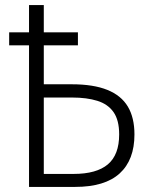

<svg xmlns="http://www.w3.org/2000/svg" viewBox="-20 -734 598 754"><path d="M152 -714V-607H286V-556H152V-403H262Q347 -403 401.5 -381Q456 -359 482 -315.5Q508 -272 508 -206Q508 -106 450 -53Q392 0 275 0H94V-556H16V-607H94V-714ZM263 -351H152V-51H269Q359 -51 403.5 -88.5Q448 -126 448 -206Q448 -262 426 -293.5Q404 -325 362.5 -338Q321 -351 263 -351Z"/></svg>

Font: Noto Sans Display Light
Style: Regular
Weight: 300
Designer: Monotype Design Team
Foundry: Monotype Imaging Inc.
Version: Version 2.003